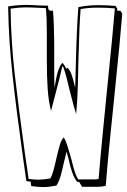

<svg xmlns="http://www.w3.org/2000/svg" viewBox="-20 -731 516 779"><path d="M445 -351Q420 -115 409 23Q394 27 374 27H313Q310 23 301 7H293Q281 -9 273 -31.5Q265 -54 258 -87L250 -116Q247 -104 244.5 -92.5Q242 -81 239 -71Q232 -38 226 -17Q220 4 209 22Q178 28 155 28Q135 28 107 24L104 6Q101 6 87 4L74 -87Q47 -279 31 -424Q15 -569 13 -705Q49 -711 88 -711Q106 -711 136 -709L175 -708Q175 -693 179 -690Q183 -687 188 -687.5Q193 -688 195 -688Q200 -632 200 -521V-462V-426Q200 -392 202 -375Q212 -455 233 -476Q242 -467 249 -452L253 -456Q263 -449 270 -429.5Q277 -410 285 -375L287 -445Q291 -621 298 -702Q333 -710 378 -710Q416 -710 449 -707L456 -695L455 -688L469 -687L476 -675Q468 -574 445 -351ZM378 -700Q335 -700 307 -694V-693Q302 -635 298 -480Q298 -462 296 -389.5Q294 -317 289 -268Q283 -284 262 -367Q241 -457 234 -463Q234 -463 232 -458L220 -408Q214 -385 206 -353.5Q198 -322 187 -281Q177 -320 173.5 -370Q170 -420 170 -488V-599Q170 -659 166 -698L144 -699Q108 -701 88 -701Q56 -701 23 -696V-695Q25 -561 39.5 -432.5Q54 -304 83 -94Q88 -65 96 -5H97Q120 -2 135 -2Q156 -2 184 -7Q191 -18 197 -40Q203 -62 208 -85Q216 -120 222.5 -142Q229 -164 238 -173H239Q247 -161 254.5 -136.5Q262 -112 269 -87Q278 -50 284 -32Q290 -14 298 -3H364Q370 -3 380 -5Q388 -101 399.5 -217Q411 -333 415 -374Q437 -588 446 -696L445 -697Q412 -700 378 -700Z"/></svg>

Font: Londrina Shadow
Style: Regular
Weight: 400
Designer: Marcelo Magalhaes
Foundry: Marcelo Magalhães
Version: Version 1.002